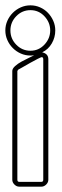

<svg xmlns="http://www.w3.org/2000/svg" viewBox="-25 -699 233 719"><path d="M89 -491Q70 -491 53 -498.5Q36 -506 23 -519Q10 -532 2.5 -549Q-5 -566 -5 -585Q-5 -604 2.5 -621Q10 -638 23 -651Q36 -664 53 -671.5Q70 -679 89 -679Q108 -679 125 -671.5Q142 -664 154.5 -651Q167 -638 174.5 -621Q182 -604 182 -585Q182 -559 169 -536.5Q156 -514 133 -503Q156 -498 156 -477V-26Q156 -16 148 -8Q140 0 130 0H47Q37 0 29 -8Q21 -16 21 -26V-433Q21 -442 31.5 -451.5Q42 -461 56 -468.5Q70 -476 83.5 -482.5Q97 -489 103 -492Q98 -491 89 -491ZM137 -477Q137 -485 131 -485Q129 -485 116 -478.5Q103 -472 88 -463.5Q73 -455 60 -447.5Q47 -440 43 -438L40 -433V-26Q40 -18 47 -18H130Q137 -18 137 -26ZM89 -509Q120 -509 141.5 -532Q163 -555 163 -585Q163 -615 141.5 -638Q120 -661 89 -661Q58 -661 36 -638.5Q14 -616 14 -585Q14 -554 36 -531.5Q58 -509 89 -509Z"/></svg>

Font: RonaldsonGothicLicht
Style: Regular
Weight: 400
Designer: Mr. Robertson for MacKellar, Smiths & Jordan Co. Philadelphia
Foundry: CAT-Fonts Peter Wiegel
Version: 1.000